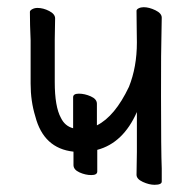

<svg xmlns="http://www.w3.org/2000/svg" viewBox="-20 -503 540 533"><path d="M250 -87V-27Q250 -17 233.5 -17Q217 -17 200.5 -24.5Q184 -32 184 -45V-82Q101 -91 78 -180Q65 -222 65 -271V-391Q63 -435 63 -470Q63 -474 69.5 -477.5Q76 -481 84 -481Q100 -481 116.5 -472.5Q133 -464 133 -452L132 -394V-275Q132 -207 149 -176Q160 -153 183 -147V-233Q183 -243 199 -243Q215 -243 232 -235.5Q249 -228 249 -215V-155Q299 -180 338 -262Q360 -317 360 -385Q360 -403 359.5 -425Q359 -447 359 -473Q359 -477 365 -480Q371 -483 379 -483Q394 -483 411.5 -474.5Q429 -466 429 -454L428 -395Q427 -377 427 -236Q427 -83 429 -35V1Q429 10 409 10Q394 10 376.5 2Q359 -6 359 -18Q359 -43 360 -81V-192Q322 -106 250 -87Z"/></svg>

Font: Moon Stars Kai T HW
Style: Regular
Weight: 400
Designer: GuiWonder
Version: Version 1.101